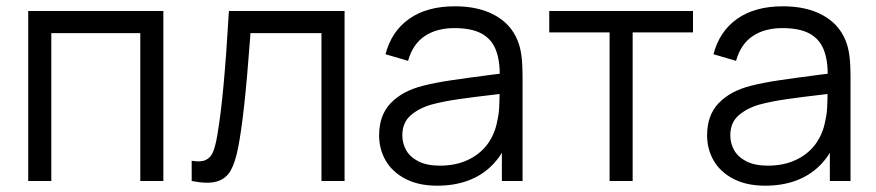

<svg xmlns="http://www.w3.org/2000/svg" viewBox="-20 -575 2782 610"><path d="M69.7 0V-540H499V0H425.7V-469.7H143V0Z M589 -64.3Q618 -59.2 633.8 -66.8Q649.7 -74.5 657.1 -92.8Q664.5 -111 670.3 -144.7Q682 -213.7 690.5 -307Q699 -400.3 707.3 -540H1074.7V0H1001.3V-469.7H775.7L774 -445.8Q756.3 -204 736.3 -104.7Q726.8 -56.8 712 -31.7Q697.2 -6.5 668.2 1.8Q639.3 10 589 0Z M1369.2 15Q1310.2 15 1268.4 -6.6Q1226.7 -28.2 1205.6 -64.5Q1184.5 -100.8 1184.5 -145Q1184.5 -208.7 1221 -247Q1257.5 -285.3 1321.8 -302Q1364.2 -312.7 1413.2 -319.9Q1462.2 -327.2 1546.5 -338.2Q1559.8 -339.8 1571.9 -341.2Q1584 -342.7 1594.2 -344.3L1567.8 -328.7Q1568.8 -382.8 1555 -417.3Q1541.2 -451.8 1509.2 -468.8Q1477.2 -485.7 1423.8 -485.7Q1367 -485.7 1329.2 -460.2Q1291.3 -434.7 1276.5 -381.7L1204.8 -402.7Q1223.8 -475.7 1280.2 -515.3Q1336.5 -555 1425.2 -555Q1499.7 -555 1551.2 -527.1Q1602.8 -499.2 1624.2 -447Q1633.3 -425 1636.8 -397.1Q1640.2 -369.2 1640.2 -335.3V0H1574.5V-135.7L1593.5 -127.3Q1574.8 -81.3 1542.8 -49.3Q1510.8 -17.3 1466.9 -1.2Q1423 15 1369.2 15ZM1377.5 -48.7Q1427.7 -48.7 1466.3 -66.8Q1505 -84.8 1528.8 -117Q1552.5 -149.2 1559.8 -190.7Q1564.7 -210.3 1565.9 -232.8Q1567.2 -255.2 1567.2 -285.5V-294.7L1595.2 -280L1561.5 -275.7Q1488.8 -267.3 1439.5 -260.3Q1390.2 -253.3 1351.5 -243Q1310.7 -231.3 1284.4 -208.2Q1258.2 -185.2 1258.2 -145Q1258.2 -119.8 1270.4 -97.9Q1282.7 -76 1309.5 -62.3Q1336.3 -48.7 1377.5 -48.7Z M1916.7 0V-472H1725V-540H2181.7V-472H1990V0Z M2411.2 15Q2352.2 15 2310.4 -6.6Q2268.7 -28.2 2247.6 -64.5Q2226.5 -100.8 2226.5 -145Q2226.5 -208.7 2263 -247Q2299.5 -285.3 2363.8 -302Q2406.2 -312.7 2455.2 -319.9Q2504.2 -327.2 2588.5 -338.2Q2601.8 -339.8 2613.9 -341.2Q2626 -342.7 2636.2 -344.3L2609.8 -328.7Q2610.8 -382.8 2597 -417.3Q2583.2 -451.8 2551.2 -468.8Q2519.2 -485.7 2465.8 -485.7Q2409 -485.7 2371.2 -460.2Q2333.3 -434.7 2318.5 -381.7L2246.8 -402.7Q2265.8 -475.7 2322.2 -515.3Q2378.5 -555 2467.2 -555Q2541.7 -555 2593.2 -527.1Q2644.8 -499.2 2666.2 -447Q2675.3 -425 2678.8 -397.1Q2682.2 -369.2 2682.2 -335.3V0H2616.5V-135.7L2635.5 -127.3Q2616.8 -81.3 2584.8 -49.3Q2552.8 -17.3 2508.9 -1.2Q2465 15 2411.2 15ZM2419.5 -48.7Q2469.7 -48.7 2508.3 -66.8Q2547 -84.8 2570.8 -117Q2594.5 -149.2 2601.8 -190.7Q2606.7 -210.3 2607.9 -232.8Q2609.2 -255.2 2609.2 -285.5V-294.7L2637.2 -280L2603.5 -275.7Q2530.8 -267.3 2481.5 -260.3Q2432.2 -253.3 2393.5 -243Q2352.7 -231.3 2326.4 -208.2Q2300.2 -185.2 2300.2 -145Q2300.2 -119.8 2312.4 -97.9Q2324.7 -76 2351.5 -62.3Q2378.3 -48.7 2419.5 -48.7Z"/></svg>

Font: Hauora
Style: Regular
Weight: 400
Designer: Wayne Shih
Foundry: WCYS
Version: Version 1.001